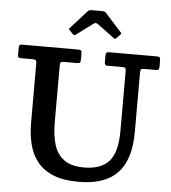

<svg xmlns="http://www.w3.org/2000/svg" viewBox="-64 -1043 995 1117"><g transform="rotate(5 434.0 -484.0)"><path d="M630.5 -671H548Q536 -671 532.2 -675Q528.5 -679 528.5 -691V-725.5Q528.5 -740.5 532.2 -745.2Q536 -750 550.5 -750H824.5Q838.5 -750 843 -746.5Q847.5 -743 847.5 -728.5V-692Q847.5 -678 842.8 -674.5Q838 -671 824 -671H762Q746.5 -671 742 -667.2Q737.5 -663.5 737.5 -648V-300Q737.5 -139 663.5 -61.2Q589.5 16.5 436.5 16.5Q347.5 16.5 288.5 -7.5Q229.5 -31.5 195 -74.8Q160.5 -118 146 -176.2Q131.5 -234.5 131.5 -303V-649Q131.5 -664 125.8 -667.5Q120 -671 105.5 -671H42Q28 -671 24.8 -675.2Q21.5 -679.5 21.5 -693.5V-728.5Q21.5 -742 26.2 -746Q31 -750 44 -750H366Q378.5 -750 383.5 -746.8Q388.5 -743.5 388.5 -730V-694Q388.5 -679 383.8 -675Q379 -671 364 -671H294Q277 -671 272.8 -666.8Q268.5 -662.5 268.5 -645.5V-316Q268.5 -241.5 285.2 -186Q302 -130.5 344 -100Q386 -69.5 460.5 -69.5Q560 -69.5 606.8 -122.2Q653.5 -175 653.5 -300V-647.5Q653.5 -663 649.2 -667Q645 -671 630.5 -671ZM327.5 -837.5 309.5 -856.5Q304 -862 303.8 -864Q303.5 -866 309 -872L403 -976.5Q410.5 -985 429.5 -985H487Q497 -985 501.2 -983Q505.5 -981 510 -976.5L606 -870Q611.5 -864.5 605 -858L582.5 -835.5Q577 -830 575 -830.2Q573 -830.5 566.5 -835L469 -907.5Q456 -917 444 -908L345.5 -834.5Q337 -828 327.5 -837.5Z"/></g></svg>

Font: Besley SemiBold
Style: Regular
Weight: 600
Designer: Owen Earl
Foundry: indestructible type*
Version: Version 2.001; ttfautohint (v1.8.3)